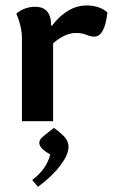

<svg xmlns="http://www.w3.org/2000/svg" viewBox="-20 -450 431 713"><path d="M173.3 -355Q231 -429.7 301.8 -429.7Q349.6 -429.7 378.9 -403.8Q369.1 -314 329.6 -314Q316.4 -314 300.5 -320.8Q284.7 -327.6 263.2 -327.6Q221.2 -327.6 177.2 -289.1V0H61.5V-307.1Q61.5 -351.1 40.5 -399.4Q71.3 -424.8 110.8 -424.8Q169.9 -424.8 169.9 -355ZM121.1 243.7 99.6 218.3Q153.3 178.2 166.5 123.5Q143.6 110.4 134.8 100.3Q126 90.3 126 80.6Q126 73.2 131.3 65.9Q138.2 56.6 180.2 24.9Q213.4 49.3 223.9 63.7Q234.4 78.1 234.4 95.7Q234.4 124.5 203.6 165Q172.9 205.6 121.1 243.7Z"/></svg>

Font: ALMAS
Style: Bold
Weight: 700
Designer: ALMAS Font/ by Husham Jawad Kadhim, derived from the Bainsely font by/ Paul James MIller
Foundry: High-Logic / Made with FontCreator
Version: Version 1.411;September 19, 2021;FontCreator 14.0.0.2814 32-